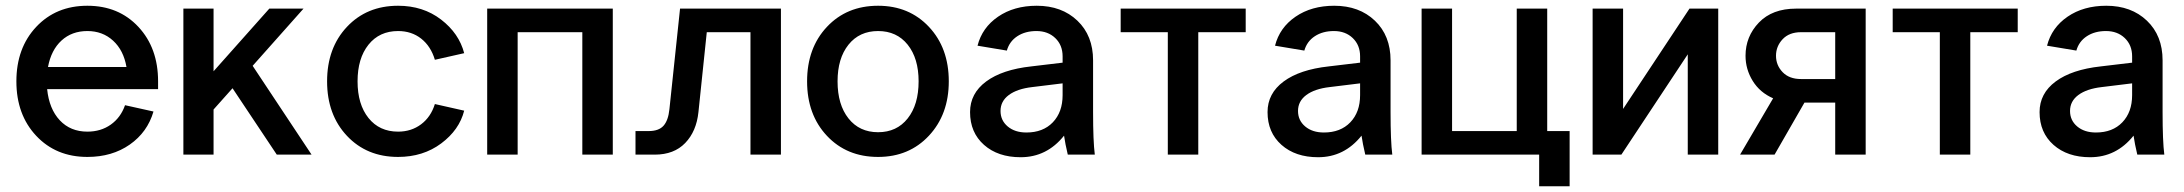

<svg xmlns="http://www.w3.org/2000/svg" viewBox="-20 -538 7600 668"><path d="M530 -255V-228H144Q151 -159 188 -119.5Q225 -80 284 -80Q331 -80 365.5 -104.5Q400 -129 415 -172L514 -150Q493 -78 431.5 -35Q370 8 284 8Q175 8 106 -65.5Q37 -139 37 -255Q37 -371 106 -444.5Q175 -518 284 -518Q393 -518 461.5 -444.5Q530 -371 530 -255ZM147 -305H420Q410 -363 373.5 -396.5Q337 -430 284 -430Q230 -430 194 -397Q158 -364 147 -305Z M618 -508H723V-290L917 -508H1036L859 -309L1064 0H943L789 -231L723 -157V0H618Z M1365 -518Q1452 -518 1514.5 -470Q1577 -422 1595 -353L1493 -330Q1479 -377 1445.5 -403.5Q1412 -430 1365 -430Q1300 -430 1262 -382.5Q1224 -335 1224 -255Q1224 -175 1262 -127.5Q1300 -80 1365 -80Q1411 -80 1445 -105.5Q1479 -131 1493 -176L1595 -153Q1578 -86 1515 -39Q1452 8 1365 8Q1256 8 1187 -65.5Q1118 -139 1118 -255Q1118 -371 1187 -444.5Q1256 -518 1365 -518Z M2112 -508V0H2006V-426H1781V0H1675V-508Z M2697 -508V0H2591V-426H2439L2410 -148Q2403 -81 2364 -40.5Q2325 0 2258 0H2191V-82H2237Q2272 -82 2288.5 -100.5Q2305 -119 2309 -158L2346 -508Z M3281 -255Q3281 -140 3212 -66Q3143 8 3035 8Q2926 8 2857 -65.5Q2788 -139 2788 -255Q2788 -371 2857 -444.5Q2926 -518 3035 -518Q3143 -518 3212 -444.5Q3281 -371 3281 -255ZM2894 -255Q2894 -174 2932 -126Q2970 -78 3035 -78Q3100 -78 3138 -126Q3176 -174 3176 -255Q3176 -335 3138 -382.5Q3100 -430 3035 -430Q2970 -430 2932 -382.5Q2894 -335 2894 -255Z M3695 0Q3686 -38 3682 -66Q3622 9 3531 9Q3452 9 3403.5 -34Q3355 -77 3355 -148Q3355 -213 3411 -254.5Q3467 -296 3568 -307L3677 -320V-342Q3677 -381 3651.5 -405.5Q3626 -430 3586 -430Q3547 -430 3519.5 -412Q3492 -394 3483 -362L3381 -379Q3397 -442 3452.5 -480Q3508 -518 3587 -518Q3674 -518 3728.5 -466Q3783 -414 3783 -328V-148Q3783 -47 3789 0ZM3461 -152Q3461 -119 3486 -98Q3511 -77 3551 -77Q3609 -77 3643 -112.5Q3677 -148 3677 -207V-248L3571 -235Q3519 -229 3490 -207.5Q3461 -186 3461 -152Z M4314 -508V-426H4149V0H4043V-426H3879V-508Z M4730 0Q4721 -38 4717 -66Q4657 9 4566 9Q4487 9 4438.5 -34Q4390 -77 4390 -148Q4390 -213 4446 -254.5Q4502 -296 4603 -307L4712 -320V-342Q4712 -381 4686.5 -405.5Q4661 -430 4621 -430Q4582 -430 4554.5 -412Q4527 -394 4518 -362L4416 -379Q4432 -442 4487.5 -480Q4543 -518 4622 -518Q4709 -518 4763.5 -466Q4818 -414 4818 -328V-148Q4818 -47 4824 0ZM4496 -152Q4496 -119 4521 -98Q4546 -77 4586 -77Q4644 -77 4678 -112.5Q4712 -148 4712 -207V-248L4606 -235Q4554 -229 4525 -207.5Q4496 -186 4496 -152Z M5441 -82V110H5335V0H4926V-508H5032V-82H5257V-508H5363V-82Z M5627 -508V-159L5858 -508H5958V0H5852V-349L5621 0H5521V-508Z M6365 0V-181H6258L6154 0H6034L6149 -196Q6103 -216 6078 -256.5Q6053 -297 6053 -344Q6053 -411 6099.5 -459.5Q6146 -508 6229 -508H6471V0ZM6246 -263H6365V-426H6246Q6205 -426 6182 -401.5Q6159 -377 6159 -344Q6159 -311 6182 -287Q6205 -263 6246 -263Z M7000 -508V-426H6835V0H6729V-426H6565V-508Z M7416 0Q7407 -38 7403 -66Q7343 9 7252 9Q7173 9 7124.5 -34Q7076 -77 7076 -148Q7076 -213 7132 -254.5Q7188 -296 7289 -307L7398 -320V-342Q7398 -381 7372.5 -405.5Q7347 -430 7307 -430Q7268 -430 7240.5 -412Q7213 -394 7204 -362L7102 -379Q7118 -442 7173.5 -480Q7229 -518 7308 -518Q7395 -518 7449.5 -466Q7504 -414 7504 -328V-148Q7504 -47 7510 0ZM7182 -152Q7182 -119 7207 -98Q7232 -77 7272 -77Q7330 -77 7364 -112.5Q7398 -148 7398 -207V-248L7292 -235Q7240 -229 7211 -207.5Q7182 -186 7182 -152Z"/></svg>

Font: LT Superior Semi-bold
Style: Regular
Weight: 600
Designer: Daniel Lyons
Foundry: LyonsType
Version: Version 1.0